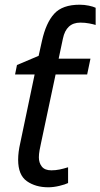

<svg xmlns="http://www.w3.org/2000/svg" viewBox="-20 -785 426 815"><path d="M185 10Q131 10 94 -16Q57 -42 57 -107Q57 -139 66 -178L127 -469H44L52 -509L144 -548L158 -611Q175 -688 210 -726.5Q245 -765 318 -765Q338 -765 357 -761Q376 -757 386 -752V-679Q377 -682 359 -685.5Q341 -689 321 -689Q261 -689 247 -621L229 -536H364L350 -469H216L154 -177Q151 -164 148 -147.5Q145 -131 145 -117Q145 -94 157.5 -78Q170 -62 198 -62Q216 -62 233 -65.5Q250 -69 269 -75V-8Q257 -2 232 4Q207 10 185 10Z"/></svg>

Font: Noto Sans
Style: Italic
Weight: 400
Italic angle: -12°
Designer: Monotype Design Team
Foundry: Monotype Imaging Inc.
Version: Version 2.013; ttfautohint (v1.8.4.7-5d5b)